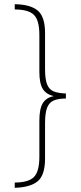

<svg xmlns="http://www.w3.org/2000/svg" viewBox="-20 -734 386 912"><path d="M50 133Q115 133 141 107Q167 81 167 11V-160Q167 -217 183 -243.5Q199 -270 234 -277V-278Q199 -286 183 -312Q167 -338 167 -393V-568Q167 -638 141 -663.5Q115 -689 50 -689V-714Q124 -713 159 -684Q194 -655 194 -577V-405Q194 -357 204 -332.5Q214 -308 236 -299.5Q258 -291 293 -290V-266Q258 -266 236 -257Q214 -248 204 -223Q194 -198 194 -148V19Q194 98 159 127Q124 156 50 158Z"/></svg>

Font: Noto Sans Thai Looped UI Condensed Thin
Style: Regular
Weight: 100
Width: 3
Designer: Cadson Demak Team
Foundry: Cadson Demak Co., Ltd.
Version: Version 1.000; ttfautohint (v1.8.4.7-5d5b)